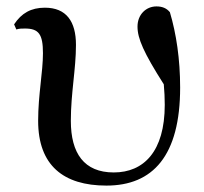

<svg xmlns="http://www.w3.org/2000/svg" viewBox="-20 -563 636 599"><path d="M312 16C457 16 542 -77 542 -290C542 -378 530 -458 510 -525C500 -537 487 -543 468 -543C436 -543 409 -518 409 -480C409 -443 428 -399 491 -300C493 -278 494 -256 494 -236C494 -90 428 -25 335 -25C242 -25 201 -85 201 -186C201 -273 217 -347 217 -423C217 -496 187 -539 120 -539C77 -539 47 -522 24 -487L31 -471C39 -474 48 -474 58 -474C101 -474 114 -456 114 -397C114 -338 99 -267 99 -186C99 -47 178 16 312 16Z"/></svg>

Font: Noto Serif CJK KR SemiBold
Style: Regular
Weight: 600
Designer: Ryoko NISHIZUKA 西塚涼子 (kana & ideographs); Frank Grießhammer (Latin, Greek & Cyrillic); Wenlong ZHANG 张文龙 (bopomofo); San
Foundry: Adobe
Version: Version 2.001;hotconv 1.1.0;makeotfexe 2.6.0